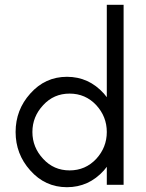

<svg xmlns="http://www.w3.org/2000/svg" viewBox="-20 -770 610 800"><path d="M381 -332Q336 -380 270 -380Q204 -380 160 -332Q115 -284 115 -220Q115 -156 160 -108Q204 -60 270 -60Q336 -60 381 -108Q425 -156 425 -220Q425 -284 381 -332ZM425 0V-75L413 -60Q350 10 259 10Q168 10 106 -60Q45 -128 45 -220Q45 -312 106 -380Q168 -450 259 -450Q350 -450 413 -380L425 -365V-750H495V0Z"/></svg>

Font: Glacial Indifference
Style: Regular
Weight: 400
Designer: Alfredo Marco Pradil
Version: Version 1.00